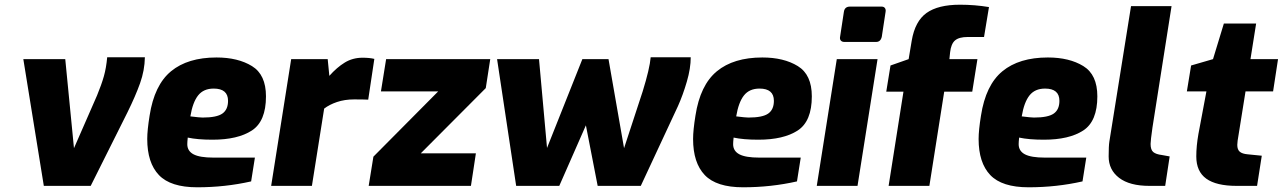

<svg xmlns="http://www.w3.org/2000/svg" viewBox="-20 -789 5445 815"><path d="M79 -538H257L294 -160L392 -384Q411 -430 421 -465.5Q431 -501 435 -546H595Q594 -490 574.5 -435.5Q555 -381 521 -312L365 0H166Z M605 -199Q605 -236 615 -298Q635 -428 706 -486.5Q777 -545 899 -545Q990 -545 1049.5 -508.5Q1109 -472 1109 -380Q1109 -274 1049 -235Q989 -196 882 -196Q818 -196 777 -205Q775 -187 775 -177Q775 -148 801.5 -134Q828 -120 886 -120H1062L1046 -19Q936 6 817 6Q704 6 654.5 -46Q605 -98 605 -199ZM948 -361Q948 -413 887 -413Q844 -413 821 -384Q798 -355 788 -295Q828 -290 840 -290Q900 -290 924 -307Q948 -324 948 -361Z M1216 -538H1371L1378 -467Q1410 -503 1443.5 -523.5Q1477 -544 1519 -544Q1549 -544 1569 -539L1543 -366Q1524 -367 1483 -367Q1443 -367 1410.5 -356Q1378 -345 1356 -328L1304 0H1131Z M1565 -124 1840 -401H1597L1619 -538H2061L2042 -415L1766 -138H2000Q1997 -116 1989.5 -68.5Q1982 -21 1979 0H1545Z M2090 -538H2268L2302 -161L2452 -538H2563L2629 -160L2708 -401Q2738 -498 2742 -546H2912Q2912 -499 2895.5 -442.5Q2879 -386 2858 -339L2700 0H2517L2467 -257L2354 0H2171Z M2922 -199Q2922 -236 2932 -298Q2952 -428 3023 -486.5Q3094 -545 3216 -545Q3307 -545 3366.5 -508.5Q3426 -472 3426 -380Q3426 -274 3366 -235Q3306 -196 3199 -196Q3135 -196 3094 -205Q3092 -187 3092 -177Q3092 -148 3118.5 -134Q3145 -120 3203 -120H3379L3363 -19Q3253 6 3134 6Q3021 6 2971.5 -46Q2922 -98 2922 -199ZM3265 -361Q3265 -413 3204 -413Q3161 -413 3138 -384Q3115 -355 3105 -295Q3145 -290 3157 -290Q3217 -290 3241 -307Q3265 -324 3265 -361Z M3546 -633 3562 -738Q3565 -761 3588 -761H3722Q3732 -761 3736.5 -754.5Q3741 -748 3739 -738L3723 -633Q3718 -611 3699 -611H3564Q3554 -611 3549 -617Q3544 -623 3546 -633ZM3532 -538H3705L3620 0H3447Z M3815 -400H3742L3760 -511L3837 -538L3850 -616Q3864 -699 3913 -734Q3962 -769 4055 -769Q4118 -769 4178 -759L4157 -632H4088Q4051 -632 4034 -617.5Q4017 -603 4013 -567L4010 -538H4129L4107 -400H3988L3925 0H3752Z M4134 -199Q4134 -236 4144 -298Q4164 -428 4235 -486.5Q4306 -545 4428 -545Q4519 -545 4578.5 -508.5Q4638 -472 4638 -380Q4638 -274 4578 -235Q4518 -196 4411 -196Q4347 -196 4306 -205Q4304 -187 4304 -177Q4304 -148 4330.5 -134Q4357 -120 4415 -120H4591L4575 -19Q4465 6 4346 6Q4233 6 4183.5 -46Q4134 -98 4134 -199ZM4477 -361Q4477 -413 4416 -413Q4373 -413 4350 -384Q4327 -355 4317 -295Q4357 -290 4369 -290Q4429 -290 4453 -307Q4477 -324 4477 -361Z M4686 -125Q4686 -169 4689 -188L4781 -763H4953L4872 -248Q4864 -192 4864 -178Q4864 -153 4875.5 -143.5Q4887 -134 4912 -131L4945 -125L4926 0H4859Q4775 0 4730.5 -34Q4686 -68 4686 -125Z M5058 -125Q5058 -169 5067 -220L5101 -401H5018L5036 -511L5129 -538L5175 -689H5312L5288 -538H5405L5384 -401H5267L5238 -220Q5232 -187 5232 -174Q5232 -154 5242.5 -145Q5253 -136 5276 -134L5336 -128L5316 0H5229Q5143 0 5100.5 -30.5Q5058 -61 5058 -125Z"/></svg>

Font: Exo ExtraBold
Style: Italic
Weight: 800
Italic angle: -9°
Designer: Natanael Gama
Foundry: Natanael Gama
Version: Version 1.500; ttfautohint (v1.6)